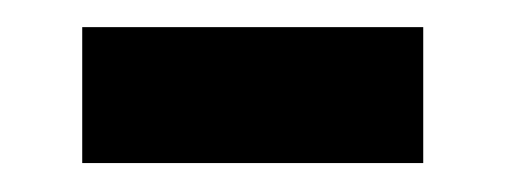

<svg xmlns="http://www.w3.org/2000/svg" viewBox="-20 -332 363 138"><path d="M39.1 -312.5V-214.8H284.2V-312.5Z"/></svg>

Font: Yaldevi Colombo
Style: Bold
Weight: 700
Designer: Sol Matas, Denzil Rajitha, Kosala Senevirathne and Pathum Egodawatta
Foundry: Mooniak
Version: Version 1.020 ; ttfautohint (v1.6)